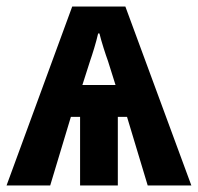

<svg xmlns="http://www.w3.org/2000/svg" viewBox="-21 -565 603 585"><path d="M361 -545H199L-1 0H132L195 -209H223V0H338V-209H366L429 0H562ZM282 -463C288 -438 301 -398 308 -379L331 -306H230L254 -381C260 -398 272 -436 278 -463Z"/></svg>

Font: Noto Sans Display SemiCondensed
Style: Bold
Weight: 700
Width: 4
Designer: Monotype Design Team
Foundry: Monotype Imaging Inc.
Version: Version 1.900